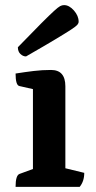

<svg xmlns="http://www.w3.org/2000/svg" viewBox="-20 -732 377 752"><path d="M41 0Q41 -46 57 -51L109 -70V-383L56 -395Q41 -398 41 -444Q79 -450 112 -454Q145 -458 180 -458Q236 -458 236 -394V-73L310 -55Q310 -22 292 0ZM82 -511Q70 -511 60 -520.5Q50 -530 50 -547Q108 -607 141.5 -640.5Q175 -674 191.5 -689Q208 -704 215.5 -708Q223 -712 231 -712Q251 -712 269.5 -691Q288 -670 288 -647Q288 -641 283 -635Q278 -629 259 -616.5Q240 -604 198.5 -579Q157 -554 82 -511Z"/></svg>

Font: Petrona
Style: Bold
Weight: 700
Designer: Ringo R. Seeber
Foundry: Ringo R. Seeber
Version: Version 2.001; ttfautohint (v1.8.3)